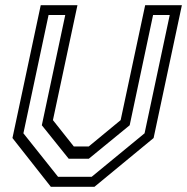

<svg xmlns="http://www.w3.org/2000/svg" viewBox="-20 -720 721 740"><path d="M176 0 28 -188 137 -700H278.5L184 -257L264.5 -155.5H322L445 -257L539.5 -700H681L572 -188L344 0ZM203.8 -38.5H333.2L537.2 -206.2L634.2 -662.2H570L479.8 -237.2L322.2 -108.2H244.8L141.2 -237.2L231.5 -662.2H167.2L70.2 -206.2Z"/></svg>

Font: Tourney Thin
Style: Italic
Weight: 100
Italic angle: -12°
Designer: Tyler Finck
Foundry: Etcetera Type Co
Version: Version 1.015